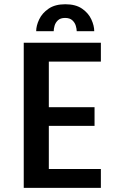

<svg xmlns="http://www.w3.org/2000/svg" viewBox="-20 -906 590 926"><path d="M94.5 0V-700H466.5V-609H215.5V-389H436V-299H215.5V-91H466.5V0ZM295 -885.5Q345 -885.5 375.8 -864.2Q406.5 -843 420.5 -812.5Q434.5 -782 434.5 -755.5H350Q350 -766.5 345.5 -781.8Q341 -797 328.8 -808.2Q316.5 -819.5 294 -819.5Q271.5 -819.5 259.5 -808.2Q247.5 -797 243.2 -781.8Q239 -766.5 239 -755.5H154.5Q154.5 -782 169 -812.5Q183.5 -843 214.5 -864.2Q245.5 -885.5 295 -885.5Z"/></svg>

Font: Trispace SemiCondensed Medium
Style: Regular
Weight: 500
Width: 4
Designer: Tyler Finck
Foundry: Etcetera Type Company
Version: Version 1.210; ttfautohint (v1.8.3)